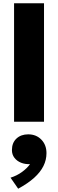

<svg xmlns="http://www.w3.org/2000/svg" viewBox="-20 -740 352 1167"><path d="M65.5 0V-720H247.5V0ZM90.5 407 44 340Q82.5 328 113.8 305.2Q145 282.5 162.5 257.5Q133 259 108 249Q83 239 67.8 219.2Q52.5 199.5 52.5 172Q52.5 128 80 102.2Q107.5 76.5 151.5 76.5Q200 76.5 231.2 108.5Q262.5 140.5 262.5 191Q262.5 232 244 269.2Q225.5 306.5 187.5 340.8Q149.5 375 90.5 407Z"/></svg>

Font: Geologica ExtraBold
Style: Regular
Weight: 800
Designer: Sindre Bremnes, Frode Helland
Foundry: Monokrom Skriftforlag AS
Version: Version 1.010;gftools[0.9.28]